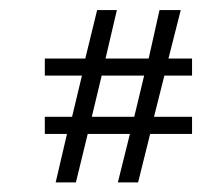

<svg xmlns="http://www.w3.org/2000/svg" viewBox="-20 -371 409 389"><path d="M92.8 -1.5 115.7 -99.6H70.8V-134.3H126L146 -217.8H70.8V-252.4H152.8L176.8 -350.6H216.8L193.8 -252.4H281.2L303.2 -350.6H346.2L321.3 -252.4H369.1V-217.8H313L292 -134.3H369.1V-99.6H284.2L259.8 -1.5H218.8L243.2 -99.6H157.7L133.8 -1.5ZM166 -134.3H252L272 -217.8H186Z"/></svg>

Font: ML-NILA02
Style: Regular
Weight: 400
Version: Version ML-NILA02 1.0